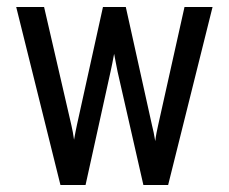

<svg xmlns="http://www.w3.org/2000/svg" viewBox="-20 -531 656 551"><path d="M153.5 0 26.5 -511H106.5L185 -171Q187 -162.5 189 -151.8Q191 -141 192.5 -130Q195 -143.5 196.8 -153.2Q198.5 -163 201 -173.5L275.5 -511H341L416 -172.5Q418.5 -162.5 421 -150.8Q423.5 -139 425.5 -126Q427 -138.5 429.2 -149.8Q431.5 -161 434 -172.5L509.5 -511H590L462.5 0H391.5L317.5 -325Q315.5 -335 312.8 -349Q310 -363 307.5 -376.5Q305 -362 302.2 -348.8Q299.5 -335.5 297.5 -326.5L225.5 0Z"/></svg>

Font: Overpass Mono
Style: Regular
Weight: 400
Designer: Delve Withrington, Dave Bailey
Foundry: Delve Fonts LLC
Version: Version 4.000